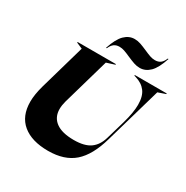

<svg xmlns="http://www.w3.org/2000/svg" viewBox="-205 -1091 1239 1276"><g transform="rotate(30 414.5 -453.0)"><path d="M145 -712H439V-707L376 -687L273 -328Q264 -295 264 -267Q264 -204 310.5 -169.5Q357 -135 448 -135Q530 -135 573.5 -166Q617 -197 635 -260L677 -404Q702 -492 702 -551Q702 -616 675 -652Q648 -688 597 -703L584 -707V-712H829V-707L771 -687L647 -256Q607 -115 534 -51Q461 13 336 13Q210 13 140.5 -44.5Q71 -102 71 -212Q71 -266 91 -338L191 -687L145 -707ZM403 -824Q422 -824 441 -817.5Q460 -811 489 -798Q521 -784 543 -776.5Q565 -769 588 -769Q631 -769 665 -802.5Q699 -836 725 -916H719Q709 -890 692.5 -877Q676 -864 650 -864Q631 -864 612 -870.5Q593 -877 564 -890Q532 -904 510 -911.5Q488 -919 465 -919Q422 -919 388 -885.5Q354 -852 328 -773H334Q345 -799 361.5 -811.5Q378 -824 403 -824Z"/></g></svg>

Font: Nyght Serif Dark Italic
Style: Regular
Weight: 800
Italic angle: -16°
Designer: Maksym Kobuzan
Version: Version 0.400